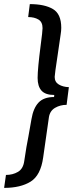

<svg xmlns="http://www.w3.org/2000/svg" viewBox="-58 -755 366 934"><path d="M-29 96Q4 96 29.5 81Q55 66 60 28Q64 -2 70.5 -39Q77 -76 80 -90L95 -175Q104 -229 129.5 -256Q155 -283 205 -283L206 -293Q163 -293 144 -314Q125 -335 125 -376Q125 -420 140 -536Q149 -603 149 -618Q149 -648 129 -660Q109 -672 79 -672L87 -735Q159 -735 199.5 -711Q240 -687 240 -620Q240 -605 237 -587L223 -491Q208 -392 208 -381Q208 -356 228 -344Q248 -332 277 -331L266 -245Q235 -245 210 -230.5Q185 -216 180 -185L152 11Q140 98 91 128.5Q42 159 -38 159Z"/></svg>

Font: Archivo Narrow Medium
Style: Italic
Weight: 500
Italic angle: -8°
Designer: Hector Gatti
Foundry: Omnibus-Type
Version: Version 2.001